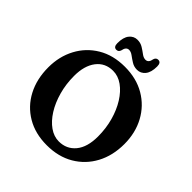

<svg xmlns="http://www.w3.org/2000/svg" viewBox="-239 -1082 1276 1276"><g transform="rotate(45 399.0 -444.0)"><path d="M398 -717.5Q506.5 -717.5 587.5 -670Q668.5 -622.5 713.5 -539.5Q758.5 -456.5 758.5 -351Q758.5 -243 713.8 -159.5Q669 -76 588.2 -28.5Q507.5 19 398.5 19Q290 19 209.2 -28.8Q128.5 -76.5 84.2 -160.8Q40 -245 40 -355Q40 -457 83.8 -539.2Q127.5 -621.5 207.8 -669.5Q288 -717.5 398 -717.5ZM599 -263Q599 -339 580 -407.5Q561 -476 527.8 -529Q494.5 -582 451.8 -612.5Q409 -643 361 -643Q287 -643 244.2 -587.2Q201.5 -531.5 201.5 -436Q201.5 -358.5 220.8 -289.5Q240 -220.5 273.2 -167.8Q306.5 -115 349 -85.2Q391.5 -55.5 437.5 -55.5Q510 -55.5 554.5 -109.2Q599 -163 599 -263ZM468.5 -759.5Q439.5 -759.5 416.8 -773.8Q394 -788 375 -802.2Q356 -816.5 338 -816.5Q310.5 -816.5 303.5 -777Q297 -756.5 277 -756.5Q251 -756.5 251 -793.5Q251 -848 273.5 -875.8Q296 -903.5 330 -903.5Q359.5 -903.5 382.2 -889.2Q405 -875 423.8 -860.8Q442.5 -846.5 461 -846.5Q489 -846.5 495.5 -886Q502 -907 522 -907Q548 -907 548 -870Q548 -815 525.2 -787.2Q502.5 -759.5 468.5 -759.5Z"/></g></svg>

Font: Fraunces 9pt SuperSoft SemiBold
Style: Regular
Weight: 600
Version: Version 1.000;[0bf87f6ff]